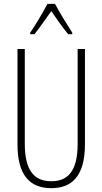

<svg xmlns="http://www.w3.org/2000/svg" viewBox="-20 -969 533 999"><path d="M266 -949H227C204 -905 161 -833 137 -799V-791H159C185 -822 220 -875 247 -911C274 -872 307 -823 335 -791H356V-799C340 -823 291 -902 266 -949ZM422 -218V-714H384V-221C384 -73 329 -26 247 -26C160 -26 109 -79 109 -221V-714H71V-218C71 -60 133 10 247 10C348 10 422 -46 422 -218Z"/></svg>

Font: Noto Sans Lao UI ExtCond ExtLt
Style: Regular
Weight: 200
Width: 2
Designer: Monotype Design Team
Foundry: Monotype Imaging Inc.
Version: Version 2.000